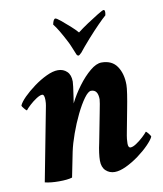

<svg xmlns="http://www.w3.org/2000/svg" viewBox="-76 -708 659 778"><g transform="rotate(-10 253.5 -319.0)"><path d="M334 7.8Q312.5 7.8 297.4 -6.3Q282.2 -20.5 282.2 -47.9Q282.2 -61.5 284.7 -80.1Q287.1 -98.6 292 -120.1L314.5 -236.3Q319.3 -260.7 321.8 -274.9Q324.2 -289.1 324.2 -293Q324.2 -333 295.9 -333Q284.2 -333 267.1 -309.6Q250 -286.1 232.4 -250Q214.8 -213.9 200.7 -174.3Q186.5 -134.8 179.7 -102.5L159.2 0Q140.6 5.9 104.5 5.9Q70.3 5.9 46.9 0L105.5 -305.7Q106.4 -310.5 106.9 -315.9Q107.4 -321.3 107.4 -328.1Q107.4 -351.6 97.7 -351.6Q88.9 -351.6 73.7 -341.8Q58.6 -332 45.4 -319.8Q32.2 -307.6 26.4 -299.8Q24.4 -299.8 16.1 -309.6Q7.8 -319.3 7.8 -323.2Q13.7 -336.9 32.7 -356Q51.8 -375 77.6 -394Q103.5 -413.1 130.4 -425.8Q157.2 -438.5 177.7 -438.5Q200.2 -438.5 214.8 -424.3Q229.5 -410.2 229.5 -382.8Q229.5 -377 227.5 -361.3Q225.6 -345.7 221.7 -320.3Q221.7 -319.3 217.8 -294.9Q235.4 -330.1 259.8 -362.8Q284.2 -395.5 310.1 -417Q335.9 -438.5 357.4 -438.5Q400.4 -438.5 420.9 -408.2Q441.4 -377.9 441.4 -332Q441.4 -320.3 437.5 -293.9Q433.6 -267.6 425.8 -227.5Q416 -174.8 411.1 -149.9Q406.2 -125 405.3 -115.2Q404.3 -105.5 404.3 -96.7Q404.3 -79.1 414.1 -79.1Q423.8 -79.1 438.5 -88.9Q453.1 -98.6 466.8 -111.3Q480.5 -124 485.4 -130.9Q488.3 -130.9 496.1 -121.1Q503.9 -111.3 503.9 -107.4Q498 -94.7 479 -75.2Q460 -55.7 434.1 -36.6Q408.2 -17.6 381.3 -4.9Q354.5 7.8 334 7.8ZM289.1 -574.2Q306.6 -587.9 331.5 -604.5Q356.4 -621.1 377.4 -633.8Q398.4 -646.5 402.3 -646.5Q411.1 -646.5 406.2 -624Q392.6 -612.3 372.6 -591.8Q352.5 -571.3 327.1 -543Q315.4 -530.3 301.3 -513.2Q287.1 -496.1 284.2 -492.2Q274.4 -482.4 271.5 -482.4Q264.6 -482.4 261.7 -492.2Q254.9 -508.8 249 -522.9Q243.2 -537.1 237.3 -547.9Q224.6 -572.3 213.4 -591.3Q202.1 -610.4 191.4 -624Q196.3 -646.5 204.1 -646.5Q209 -646.5 225.1 -633.3Q241.2 -620.1 259.8 -603.5Q278.3 -586.9 289.1 -574.2Z"/></g></svg>

Font: Crimson Text
Style: Bold Italic
Weight: 700
Italic angle: -11°
Designer: Sebastian Kosch
Foundry: Sebastian Kosch
Version: Version 1.100; ttfautohint (v1.8.4)